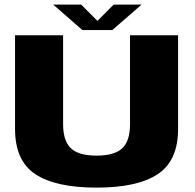

<svg xmlns="http://www.w3.org/2000/svg" viewBox="-20 -832 870 855"><path d="M410 3.5Q592 3.5 682.5 -56.5Q773 -116.5 773 -257.5V-675H559V-279Q559 -204 524.2 -171.5Q489.5 -139 410 -139Q330 -139 295.5 -172Q261 -205 261 -279V-675H47V-257.5Q47 -116.5 137.2 -56.5Q227.5 3.5 410 3.5ZM347 -698H480L610.5 -811.5H486L414 -739L341.5 -811.5H217Z"/></svg>

Font: Anybody SemiExpanded ExtraBold
Style: Regular
Weight: 800
Width: 6
Version: Version 1.113;gftools[0.9.25]